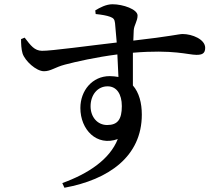

<svg xmlns="http://www.w3.org/2000/svg" viewBox="-20 -812 1040 903"><path d="M484 -224C438 -224 406 -262 406 -312C406 -365 438 -406 486 -406C529 -406 553 -369 553 -313C553 -250 533 -224 484 -224ZM496 -454C414 -454 358 -386 358 -304C358 -203 434 -122 534 -158C496 -62 395 5 273 49L283 71C491 33 647 -76 647 -273C647 -328 634 -377 605 -410V-564C796 -580 865 -554 904 -554C930 -554 945 -560 945 -587C945 -627 884 -652 839 -652C821 -652 783 -641 607 -621L609 -670C611 -695 627 -713 627 -739C627 -768 559 -792 509 -792C479 -792 449 -776 428 -763L430 -746C459 -743 482 -739 498 -733C514 -727 519 -721 521 -703L529 -612C414 -599 218 -572 177 -573C142 -574 125 -597 96 -635L79 -628C79 -607 80 -581 86 -561C97 -526 150 -477 187 -477C219 -477 239 -496 285 -508C338 -522 431 -543 532 -556L537 -450C525 -452 511 -454 496 -454Z"/></svg>

Font: Noto Serif CJK KR SemiBold
Style: Regular
Weight: 600
Designer: Ryoko NISHIZUKA 西塚涼子 (kana & ideographs); Frank Grießhammer (Latin, Greek & Cyrillic); Wenlong ZHANG 张文龙 (bopomofo); San
Foundry: Adobe
Version: Version 2.001;hotconv 1.1.0;makeotfexe 2.6.0